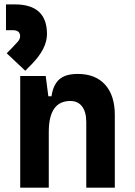

<svg xmlns="http://www.w3.org/2000/svg" viewBox="-20 -870 626 890"><path d="M379.9 0V-304.2Q379.9 -351.1 360.6 -376.5Q341.3 -401.9 305.7 -401.9Q206.1 -401.9 206.1 -258.3V0H73.7V-517.6H191.9L204.1 -423.8H218.8Q226.1 -476.1 254.4 -501.7Q282.7 -527.3 340.3 -527.3Q422.4 -527.3 467.3 -477.5Q512.2 -427.7 512.2 -336.9V0ZM97.2 -542 11.2 -623 35.6 -647.9Q52.2 -665 62.7 -677Q73.2 -689 73.2 -702.1Q73.2 -730 39.6 -730H7.8V-849.6H49.3Q197.8 -849.6 197.8 -711.9Q197.8 -644.5 126.5 -571.8Z"/></svg>

Font: Cascadia Code PL
Style: Bold
Weight: 700
Monospace: yes
Designer: Aaron Bell
Foundry: Saja Typeworks
Version: Version 2404.023; ttfautohint (v1.8.4)